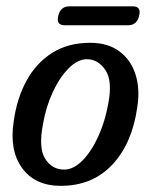

<svg xmlns="http://www.w3.org/2000/svg" viewBox="-20 -580 478 608"><path d="M265.5 -444.5Q321.5 -444.5 358 -417.5Q394.5 -390.5 409.2 -344Q424 -297.5 414.5 -239.5Q398.5 -126 335.8 -58.8Q273 8.5 172.5 8.5Q91 8.5 50 -47.8Q9 -104 23.5 -196.5Q33.5 -268.5 64 -324.5Q94.5 -380.5 145.2 -412.5Q196 -444.5 265.5 -444.5ZM183 -43Q213 -43 241.2 -71.8Q269.5 -100.5 291 -147.5Q312.5 -194.5 322.5 -250Q337 -324 313.8 -358.2Q290.5 -392.5 255 -392.5Q226 -392.5 197.2 -363.5Q168.5 -334.5 146.8 -287.5Q125 -240.5 116 -186Q101.5 -111 123.2 -77Q145 -43 183 -43ZM164.5 -530Q172 -560 199.5 -560H400Q428.5 -560 420.5 -530Q413.5 -500 385.5 -500H185Q157 -500 164.5 -530Z"/></svg>

Font: Fraunces 144pt S100
Style: Italic
Weight: 400
Italic angle: -16°
Version: Version 1.000; ttfautohint (v1.8.3)